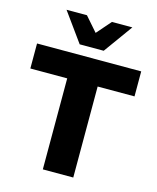

<svg xmlns="http://www.w3.org/2000/svg" viewBox="-135 -1034 924 1127"><g transform="rotate(15 327.0 -470.5)"><path d="M235 0V-553H11V-705H644V-553H420V0ZM254 -765 127 -941H251L327 -854L403 -941H527L400 -765Z"/></g></svg>

Font: Nunito Sans 11pt Black
Style: Regular
Weight: 900
Version: Version 3.101;gftools[0.9.27]